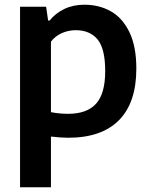

<svg xmlns="http://www.w3.org/2000/svg" viewBox="-20 -574 637 814"><path d="M65 -545.5H175.5L184 -487H190.5Q215 -518 252.8 -536Q290.5 -554 337.5 -554Q400.5 -554 450 -526Q499.5 -498 528.8 -437.5Q558 -377 558 -283Q558 -139 484.5 -64.5Q411 10 269 10Q240 10 196 5V220H65ZM426 -272.5Q426 -368 393.5 -407Q361 -446 301 -446Q270.5 -446 242.5 -433.8Q214.5 -421.5 196 -397.5V-98.5Q231 -91.5 269 -91.5Q348.5 -91.5 387.2 -134.2Q426 -177 426 -272.5Z"/></svg>

Font: Encode Sans SemiBold
Style: Regular
Weight: 600
Designer: Multiple Designers
Foundry: Impallari Type
Version: Version 2.000